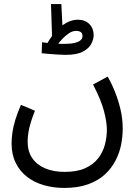

<svg xmlns="http://www.w3.org/2000/svg" viewBox="-20 -695 676 945"><path d="M37 11Q37 -13 41 -42Q45 -71 55.5 -105.5Q66 -140 83 -179L152 -150Q140 -120 132 -94Q124 -68 120 -44.5Q116 -21 116 2Q116 50 138.5 83Q161 116 202 133.5Q243 151 298 151Q359 151 399 133Q439 115 462.5 85Q486 55 496 18Q506 -19 506 -57Q506 -93 492 -147.5Q478 -202 438 -279L510 -318Q530 -283 546.5 -241.5Q563 -200 573.5 -154.5Q584 -109 584 -61Q584 -25 576.5 15Q569 55 549.5 93.5Q530 132 497.5 162.5Q465 193 415 211.5Q365 230 296 230Q242 230 194.5 216Q147 202 112 174.5Q77 147 57 106Q37 65 37 11ZM303 -425Q286 -425 262 -426.5Q238 -428 217 -430Q196 -432 185 -433L187 -487Q206 -484 237.5 -481.5Q269 -479 296 -479Q328 -479 348 -484Q368 -489 377 -497.5Q386 -506 386 -517Q386 -531 377.5 -537Q369 -543 355 -543Q336 -543 317.5 -530Q299 -517 284.5 -501Q270 -485 263 -475L211 -478Q228 -510 252 -537.5Q276 -565 304.5 -581.5Q333 -598 363 -598Q399 -598 420 -576.5Q441 -555 441 -522Q441 -503 430 -480.5Q419 -458 389 -441.5Q359 -425 303 -425ZM237 -489 231 -675H282L290 -514Z"/></svg>

Font: Noto Sans Arabic SemiCondensed
Style: Regular
Weight: 400
Width: 4
Designer: Monotype Design Team, Nadine Chahine, Nizar Qandah and Khaled Hosny
Foundry: Monotype Imaging Inc.
Version: Version 2.012